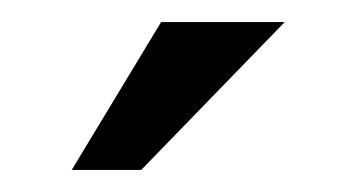

<svg xmlns="http://www.w3.org/2000/svg" viewBox="-20 -640 323 174"><path d="M238 -620 108 -486H45L126 -620Z"/></svg>

Font: Reem Kufi Ink
Style: Regular
Weight: 400
Designer: Khaled Hosny
Version: Version 1.7